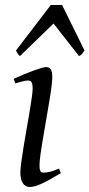

<svg xmlns="http://www.w3.org/2000/svg" viewBox="-20 -724 356 764"><path d="M222.2 -35.2Q199.2 -21.5 180.9 -11.2Q162.6 -1 147.5 6.1Q132.3 13.2 120.1 16.6Q107.9 20 97.2 20Q80.6 20 70.8 4.6Q61 -10.7 61 -37.1Q61 -51.8 64.7 -78.9Q68.4 -106 73.7 -138.9Q79.1 -171.9 85.4 -207.8Q91.8 -243.7 97.2 -276.1Q102.5 -308.6 106.2 -334Q109.9 -359.4 109.9 -371.1Q109.9 -382.3 108.4 -388.9Q106.9 -395.5 104.5 -398.7Q102.1 -401.9 98.1 -402.8Q94.2 -403.8 89.8 -403.8Q85.9 -403.8 77.9 -402.1Q69.8 -400.4 61.5 -397.9Q52.2 -395.5 41 -392.1L34.2 -410.2Q54.7 -419.4 75 -428Q95.2 -436.5 112.8 -442.9Q130.4 -449.2 143.6 -453.1Q156.7 -457 163.1 -457Q176.8 -457 182.4 -447.8Q188 -438.5 188 -416Q188 -401.9 184.3 -374.3Q180.7 -346.7 174.8 -312.5Q168.9 -278.3 162.6 -241Q156.2 -203.6 150.4 -169.4Q144.5 -135.3 140.9 -107.7Q137.2 -80.1 137.2 -65.9Q137.2 -50.8 140.4 -43.9Q143.6 -37.1 151.9 -37.1Q167 -37.1 180.9 -41Q194.8 -44.9 214.8 -53.2ZM316.4 -522.9Q309.6 -513.2 305.9 -508.8Q302.2 -504.4 294.4 -501L192.9 -630.4L59.6 -501Q55.2 -503.9 51.8 -508.5Q48.3 -513.2 43.5 -522.9L182.1 -704.1H227.1Z"/></svg>

Font: Gentium Basic
Style: Italic
Weight: 400
Italic angle: -8°
Designer: J. Victor Gaultney and Annie Olsen
Foundry: SIL International
Version: Version 1.102; 2013; Maintenance release